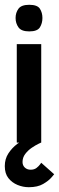

<svg xmlns="http://www.w3.org/2000/svg" viewBox="-22 -595 246 801"><path d="M48 0V-411H150V0ZM100 -464Q67 -464 55 -481Q43 -498 43 -520Q43 -542 55 -558.5Q67 -575 100 -575Q134 -575 144.5 -558.5Q155 -542 155 -520Q155 -498 144.5 -481Q134 -464 100 -464ZM98 186Q74 186 51 176.5Q28 167 13 148Q-2 129 -2 98Q-2 68 13 45Q28 22 50.5 5Q73 -12 95.5 -23.5Q118 -35 133.5 -40.5Q149 -46 149 -46V0Q149 0 137.5 5.5Q126 11 110.5 21.5Q95 32 83.5 47Q72 62 72 81Q72 95 81.5 104Q91 113 106 113Q121 113 130.5 105.5Q140 98 145 91Q150 84 150 84L204 132Q204 132 192.5 145.5Q181 159 158 172.5Q135 186 98 186Z"/></svg>

Font: Darker Grotesque Light
Style: Bold
Weight: 700
Version: Version 1.000;gftools[0.9.28]